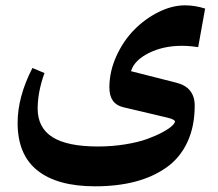

<svg xmlns="http://www.w3.org/2000/svg" viewBox="-20 -396 798 702"><path d="M337.9 139.6Q390.1 139.6 437.7 131.8Q485.4 124 517.1 112.5Q548.8 101.1 573 88.1Q597.2 75.2 608.2 64.9Q619.1 54.7 619.6 48.8Q620.1 41 592.3 34.2L431.2 -3.9Q379.9 -15.6 379.9 -76.2Q379.9 -133.8 405 -189.7Q430.2 -245.6 469.7 -286.1Q509.3 -326.7 559.1 -351.6Q608.9 -376.5 656.7 -376.5Q692.4 -376.5 730 -364.7L704.6 -223.6L681.6 -226.6Q663.6 -228.5 645 -228.5Q576.7 -228.5 523.7 -201.9Q470.7 -175.3 459 -135.7L624 -93.8Q691.9 -77.1 691.9 -9.8Q691.9 66.4 665 123.8Q638.2 181.2 588.9 216.1Q539.6 251 474.4 268.1Q409.2 285.2 327.6 285.2Q189.9 285.2 117.2 227.5Q44.4 169.9 44.4 53.2Q44.4 -42 98.6 -147.5L142.6 -128.9Q117.7 -59.6 117.7 1Q117.7 70.8 171.6 105.2Q225.6 139.6 337.9 139.6Z"/></svg>

Font: Parastoo FD
Style: Bold-FD
Weight: 700
Foundry: Saber Rastikerdar (saber.rastikerdar@gmail.com)
Version: Version 2.0.1